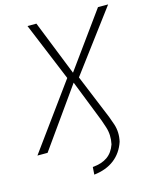

<svg xmlns="http://www.w3.org/2000/svg" viewBox="-136 -791 852 1060"><g transform="rotate(-15 289.5 -261.0)"><path d="M269 183 272 140Q324 136 356.5 113Q389 90 404 46Q415 -5 400 -52Q385 -99 373 -127L290 -338H291L51 0H-7L270 -381L268 -359L125 -705H176L301 -391L528 -705H586L325 -356L322 -367L410 -153Q432 -103 447.5 -55.5Q463 -8 451 44Q431 104 385 139.5Q339 175 269 183Z"/></g></svg>

Font: Nunito Sans 7pt Condensed ExtraLight
Style: Italic
Weight: 250
Width: 3
Italic angle: -9°
Designer: Vernon Adams
Foundry: Vernon Adams
Version: Version 3.101;gftools[0.9.27]